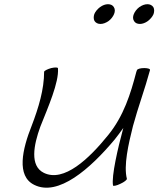

<svg xmlns="http://www.w3.org/2000/svg" viewBox="-20 -867 754 914"><path d="M523 -800C528 -812 528 -824 522 -833C517 -842 507 -847 494 -847C482 -847 468 -842 456 -833C444 -824 434 -812 429 -800C425 -788 425 -776 430 -767C436 -758 446 -753 458 -753C471 -753 484 -758 497 -767C509 -776 518 -788 523 -800ZM711 -800C715 -812 715 -824 710 -833C704 -842 694 -847 682 -847C669 -847 656 -842 643 -833C631 -824 622 -812 617 -800C612 -788 612 -776 618 -767C623 -758 633 -753 646 -753C658 -753 672 -758 684 -767C696 -776 706 -788 711 -800ZM190 -525C190 -442 164 -355 131 -269C86 -156 57 -29 143 13C257 70 409 -63 526 -203C540 -221 554 -239 567 -258C541 -162 510 -28 518 16C519 20 535 17 553 8C571 0 585 -11 584 -16C568 -78 591 -180 613 -267C637 -356 670 -444 694 -533C696 -539 684 -543 667 -543C649 -543 634 -539 632 -533C631 -530 630 -528 629 -525C602 -421 569 -315 495 -224C403 -110 284 2 189 -44C121 -77 140 -176 172 -264C209 -357 261 -475 256 -541C257 -547 242 -547 224 -543C206 -538 190 -530 190 -525Z"/></svg>

Font: Nupuram ExtraLight Oblique
Style: Regular
Weight: 200
Designer: Santhosh Thottingal (santhosh.thottingal@gmail.com)
Foundry: SMC
Version: Version 1.000